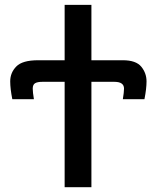

<svg xmlns="http://www.w3.org/2000/svg" viewBox="-20 -779 651 799"><path d="M22.5 -440.4Q22.5 -476.6 47.9 -502.4Q73.2 -528.3 138.7 -528.3H249V-758.8H360.4V-528.3H491.2Q545.9 -528.3 567.9 -501.5Q589.8 -474.6 589.8 -440.4Q589.8 -410.2 581.1 -366.2H491.2Q496.1 -395.5 496.1 -410.2Q496.1 -438.5 456.1 -438.5H360.4V0H249V-438.5H156.2Q135.7 -438.5 126 -432.6Q116.2 -426.8 116.2 -410.2Q116.2 -395.5 121.1 -366.2H31.2Q22.5 -410.2 22.5 -440.4Z"/></svg>

Font: Gothic A1 SemiBold
Style: Regular
Weight: 600
Version: Version 2.50